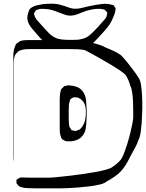

<svg xmlns="http://www.w3.org/2000/svg" viewBox="-20 -967 795 1045"><path d="M734 -544Q743 -533 747.5 -504Q752 -475 753.5 -440.5Q755 -406 754.5 -377Q754 -348 753 -336Q753 -321 751 -296Q749 -271 745.5 -246Q742 -221 734 -206Q727 -185 716.5 -165.5Q706 -146 695 -126Q685 -106 674 -86Q663 -66 649 -48Q632 -26 607.5 -8.5Q583 9 560 21Q551 30 526 36.5Q501 43 469 47Q437 51 405 53.5Q373 56 348 57Q323 58 314 58Q303 58 277.5 58Q252 58 222.5 58Q193 58 167.5 58Q142 58 131 57Q112 57 94 51Q92 50 89 49Q86 48 84 47L78 40Q77 38 74 35.5Q71 33 70 31Q69 29 69.5 26.5Q70 24 70 23Q70 21 69.5 16.5Q69 12 70 11Q71 10 73.5 9Q76 8 77 7Q79 5 82.5 3Q86 1 88 0Q91 -1 95 -1Q99 -1 102 -1Q115 -1 127.5 -0.5Q140 0 153 0H251Q259 0 284.5 -2.5Q310 -5 346 -9Q382 -13 422 -18.5Q462 -24 498 -30.5Q534 -37 560 -44.5Q586 -52 593 -59Q616 -74 634 -94Q643 -103 652.5 -126.5Q662 -150 671.5 -180Q681 -210 688.5 -240.5Q696 -271 700.5 -294.5Q705 -318 705 -327Q705 -338 705 -361.5Q705 -385 704 -412.5Q703 -440 699.5 -463.5Q696 -487 690 -498Q681 -532 663 -560Q654 -569 632 -584Q610 -599 581.5 -616Q553 -633 524 -649.5Q495 -666 473 -678Q451 -690 442 -694Q427 -698 400.5 -699Q374 -700 347.5 -700Q321 -700 306 -700H151Q135 -700 119 -699Q103 -698 89 -692Q87 -691 84 -690Q81 -689 79 -687Q76 -685 72 -679Q67 -676 64 -671Q62 -667 60 -661Q58 -655 57 -650Q55 -639 55 -626Q55 -613 55 -602V-95Q55 -94 54.5 -92.5Q54 -91 54 -89Q54 -89 54 -94Q54 -97 53.5 -99.5Q53 -102 53 -105V-619Q53 -639 52.5 -658.5Q52 -678 56 -697Q58 -703 59.5 -708.5Q61 -714 64 -720Q65 -722 66 -724.5Q67 -727 68 -728Q70 -730 73 -732Q76 -734 78 -735L87 -742Q98 -747 111.5 -748Q125 -749 136 -749H293Q308 -749 334.5 -749Q361 -749 387.5 -748Q414 -747 429 -744Q444 -742 468 -737Q492 -732 515.5 -725Q539 -718 554 -709Q576 -700 598 -690Q620 -680 639 -666Q654 -651 672.5 -628Q691 -605 708 -582Q725 -559 734 -544ZM317 -210Q316 -212 315 -214.5Q314 -217 313 -218Q311 -225 309 -230.5Q307 -236 306 -243Q305 -260 305 -277.5Q305 -295 305 -314V-426Q305 -437 306 -448.5Q307 -460 310 -471L313 -482Q315 -484 317 -485.5Q319 -487 320 -488Q322 -490 325 -493.5Q328 -497 330 -498Q332 -499 334.5 -499Q337 -499 338 -500Q343 -501 348.5 -502Q354 -503 359 -502Q379 -501 397 -494.5Q415 -488 428 -473Q446 -451 448.5 -420Q451 -389 452 -366Q452 -347 451.5 -327Q451 -307 449 -287Q448 -274 445 -260Q442 -246 434 -235Q421 -214 397.5 -205Q374 -196 351 -198Q347 -198 343.5 -198Q340 -198 337 -199L324 -206Q323 -207 320.5 -208Q318 -209 317 -210ZM355 -393Q354 -376 354 -358.5Q354 -341 354 -324Q354 -315 354.5 -305.5Q355 -296 356 -287Q357 -285 357 -281.5Q357 -278 358 -276Q360 -273 363 -269.5Q366 -266 367 -263Q369 -259 370 -258Q372 -257 375 -257Q378 -257 379 -257Q382 -256 385.5 -255Q389 -254 392 -254Q395 -254 397 -256Q401 -258 405 -259Q409 -260 413 -262Q427 -273 435 -291Q440 -300 442.5 -310Q445 -320 446 -330Q448 -347 447.5 -364Q447 -381 442 -397Q438 -408 431 -416.5Q424 -425 413 -431Q411 -432 408.5 -433.5Q406 -435 403 -436Q401 -437 398 -437Q395 -437 393 -437Q389 -437 385.5 -437.5Q382 -438 377 -436Q374 -434 369 -431Q364 -428 362 -425Q360 -421 360 -417Q358 -411 356.5 -405.5Q355 -400 355 -393ZM576 -833Q562 -814 546.5 -796.5Q531 -779 515 -762Q505 -751 493.5 -739.5Q482 -728 469 -720Q454 -708 427.5 -704.5Q401 -701 374.5 -701.5Q348 -702 333 -702Q315 -702 296 -703.5Q277 -705 260 -712Q247 -717 236 -725.5Q225 -734 216 -743Q209 -750 202.5 -756.5Q196 -763 190 -770Q173 -789 153.5 -812.5Q134 -836 130 -858Q127 -874 132 -891Q134 -898 136.5 -906.5Q139 -915 144 -920Q146 -922 149 -924Q152 -926 154 -927Q165 -934 176.5 -937Q188 -940 201 -942Q224 -947 258 -947Q292 -947 314 -939Q331 -935 347 -928.5Q363 -922 379 -920Q390 -919 402 -920Q414 -921 425 -924Q445 -929 465 -933.5Q485 -938 505 -941Q519 -943 534 -945Q549 -947 563 -946Q570 -945 576 -944Q582 -943 589 -941Q591 -940 593.5 -940Q596 -940 597 -939Q599 -938 601 -934Q603 -930 605 -928Q606 -927 607.5 -925.5Q609 -924 609 -922Q610 -918 608 -911Q607 -901 604 -892.5Q601 -884 597 -875Q593 -865 588 -854.5Q583 -844 576 -833ZM490 -917Q458 -912 431 -901Q415 -895 400 -889Q385 -883 368 -882Q349 -881 332 -887.5Q315 -894 298 -900Q281 -907 264 -912Q247 -917 228 -918Q217 -919 207 -919Q197 -919 186 -915Q184 -914 181 -913.5Q178 -913 176 -911Q174 -910 172 -905.5Q170 -901 168 -899L165 -894Q165 -891 166.5 -886.5Q168 -882 169 -879Q170 -874 172.5 -870.5Q175 -867 178 -862Q185 -853 193 -844.5Q201 -836 208 -828Q224 -811 241 -792Q258 -773 280 -762Q297 -754 317 -752Q337 -750 356 -750Q369 -750 381.5 -750Q394 -750 407 -751Q418 -753 428.5 -755.5Q439 -758 449 -763Q461 -769 471.5 -778.5Q482 -788 492 -798Q503 -809 514 -821Q525 -833 535 -845Q541 -852 548.5 -860Q556 -868 559 -876Q561 -878 561 -881.5Q561 -885 562 -887Q562 -889 563 -893Q564 -897 564 -898Q563 -900 560.5 -903Q558 -906 556 -907L550 -914Q548 -915 544.5 -915.5Q541 -916 539 -917Q528 -919 516 -919Q504 -919 490 -917Z"/></svg>

Font: Rubik Vinyl
Style: Regular
Weight: 400
Designer: Hubert and Fischer, NaN
Foundry: Hubert and Fischer, NaN
Version: Version 2.200